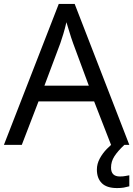

<svg xmlns="http://www.w3.org/2000/svg" viewBox="-20 -737 679 977"><path d="M545 0 459 -221H176L91 0H0L279 -717H360L638 0ZM352 -517Q349 -525 342 -546Q335 -567 328.5 -589.5Q322 -612 318 -624Q311 -593 302 -563.5Q293 -534 287 -517L206 -301H432ZM545 116Q545 161 590 161Q607 161 618.5 158.5Q630 156 638 155V211Q624 215 610 217.5Q596 220 576 220Q523 220 498 195Q473 170 473 126Q473 97 487.5 70Q502 43 523.5 21Q545 -1 565 -15L613 0Q579 32 562 58.5Q545 85 545 116Z"/></svg>

Font: Noto Sans Tagbanwa
Style: Regular
Weight: 400
Designer: Monotype Design Team
Foundry: Monotype Imaging Inc.
Version: Version 2.001; ttfautohint (v1.8.4.7-5d5b)